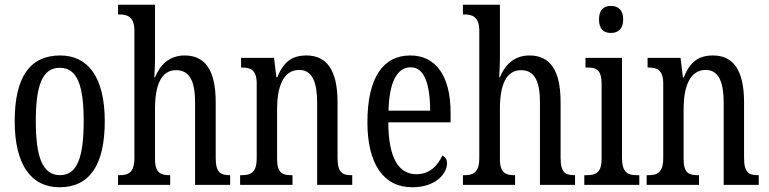

<svg xmlns="http://www.w3.org/2000/svg" viewBox="-20 -780 3243 810"><path d="M231 10C356 10 422 -81 422 -269C422 -456 350 -546 234 -546C107 -546 42 -456 42 -269C42 -81 114 10 231 10ZM233 -41C159 -41 131 -119 131 -269C131 -418 158 -494 232 -494C307 -494 333 -418 333 -269C333 -119 307 -41 233 -41Z M478 0H698V-41H696C661 -41 634 -48 634 -108V-321C634 -421 660 -484 723 -484C782 -484 803 -434 803 -347V0H951V-41H949C913 -41 890 -50 890 -113V-349C890 -486 844 -546 759 -546C690 -546 653 -501 634 -454H631C631 -462 634 -499 634 -531V-760H478V-719H485C516 -719 547 -710 547 -651V-113C547 -50 519 -41 485 -41H478Z M993 0H1214V-41H1209C1174 -41 1149 -48 1149 -108V-321C1149 -405 1171 -485 1242 -485C1298 -485 1318 -432 1318 -347V0H1466V-41H1462C1427 -41 1404 -50 1404 -113V-349C1404 -486 1357 -546 1273 -546C1215 -546 1177 -522 1150 -454H1146L1136 -536H997V-495H1002C1036 -495 1063 -486 1063 -427V-113C1063 -50 1036 -41 1000 -41H993Z M1719 10C1821 10 1866 -50 1866 -91C1866 -109 1857 -119 1846 -124C1827 -81 1792 -45 1737 -45C1661 -45 1619 -114 1618 -264H1881V-304C1881 -462 1817 -546 1711 -546C1596 -546 1530 -452 1530 -264C1530 -90 1597 10 1719 10ZM1795 -313H1619C1622 -430 1653 -496 1713 -496C1772 -496 1794 -422 1795 -313Z M1933 0H2153V-41H2151C2116 -41 2089 -48 2089 -108V-321C2089 -421 2115 -484 2178 -484C2237 -484 2258 -434 2258 -347V0H2406V-41H2404C2368 -41 2345 -50 2345 -113V-349C2345 -486 2299 -546 2214 -546C2145 -546 2108 -501 2089 -454H2086C2086 -462 2089 -499 2089 -531V-760H1933V-719H1940C1971 -719 2002 -710 2002 -651V-113C2002 -50 1974 -41 1940 -41H1933Z M2557 -641C2586 -641 2609 -656 2609 -698C2609 -740 2586 -755 2557 -755C2528 -755 2507 -740 2507 -698C2507 -656 2528 -641 2557 -641ZM2445 0H2677V-41H2667C2628 -41 2604 -52 2604 -115V-536H2450V-495H2460C2497 -495 2518 -484 2518 -425V-110C2518 -51 2493 -41 2455 -41H2445Z M2708 0H2929V-41H2924C2889 -41 2864 -48 2864 -108V-321C2864 -405 2886 -485 2957 -485C3013 -485 3033 -432 3033 -347V0H3181V-41H3177C3142 -41 3119 -50 3119 -113V-349C3119 -486 3072 -546 2988 -546C2930 -546 2892 -522 2865 -454H2861L2851 -536H2712V-495H2717C2751 -495 2778 -486 2778 -427V-113C2778 -50 2751 -41 2715 -41H2708Z"/></svg>

Font: Noto Serif Tamil ExtraCondensed
Style: Italic
Weight: 400
Width: 2
Italic angle: -12°
Designer: Indian Type Foundry, Tom Grace, and the Monotype Design Team
Foundry: Monotype Imaging Inc.
Version: Version 2.003